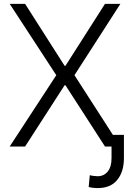

<svg xmlns="http://www.w3.org/2000/svg" viewBox="-20 -747 663 979"><path d="M108 -727.3 309.3 -411.6H313.9L515.3 -727.3H593.8L359.7 -363.6L593.8 0H515.3L313.9 -312.1H309.3L108 0H29.5L267 -363.6L29.5 -727.3ZM548.7 -59.3H611.9V59.3Q611.9 128.6 577.9 170.3Q544 212 478.3 212Q451.7 212 432.2 206.3L437.9 146Q443.5 148.4 457.2 150Q470.9 151.6 477.6 151.6Q509.6 151.6 529.1 127.8Q548.7 104 548.7 59.3Z"/></svg>

Font: Inter Zeller Light
Style: Regular
Weight: 300
Designer: Rasmus Andersson; Joe Bland
Foundry: zeller
Version: Version 3.015;git-dec3a8cb1